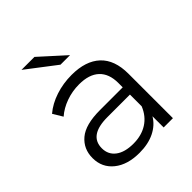

<svg xmlns="http://www.w3.org/2000/svg" viewBox="-202 -861 995 995"><g transform="rotate(-45 295.0 -363.5)"><path d="M496 -326V0H428V-82Q404 -41 357.5 -18Q311 5 247 5Q159 5 107 -37Q55 -79 55 -148Q55 -215 103.5 -256Q152 -297 258 -297H425V-329Q425 -397 387 -432.5Q349 -468 276 -468Q226 -468 180 -451.5Q134 -435 101 -406L69 -459Q109 -493 165 -511.5Q221 -530 283 -530Q386 -530 441 -478.5Q496 -427 496 -326ZM425 -158V-244H260Q125 -244 125 -150Q125 -104 160 -77.5Q195 -51 258 -51Q318 -51 361 -78.5Q404 -106 425 -158ZM118 -732H213L350 -608H280Z"/></g></svg>

Font: APTA Sans Regular
Style: Regular
Weight: 400
Version: Version 7.200